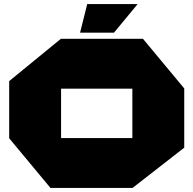

<svg xmlns="http://www.w3.org/2000/svg" viewBox="-20 -920 947 940"><path d="M279 -486V-730H680L882 -487V-486ZM227 0 25 -243V-244H628V0ZM25 -244V-523L278 -730H279V-244ZM628 0V-486H882V-197L629 0ZM372 -760 407 -900H653V-899L538 -760Z"/></svg>

Font: Foldit Black
Style: Regular
Weight: 900
Version: Version 1.003